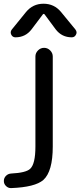

<svg xmlns="http://www.w3.org/2000/svg" viewBox="-38 -800 425 1016"><path d="M361.3 -643.6Q367.2 -635.7 367.2 -627.9Q367.2 -623 364.3 -617.2Q357.4 -602.5 341.8 -602.5Q289.1 -602.5 256.8 -644.5L198.2 -723.6Q193.4 -729.5 188.5 -723.6L128.9 -644.5Q96.7 -602.5 43.9 -602.5Q28.3 -602.5 21.5 -616.7Q14.6 -630.9 24.4 -643.6L99.6 -736.3Q135.7 -780.3 192.4 -780.3Q249 -780.3 285.2 -736.3ZM149.4 -501Q149.4 -519.5 163.1 -533.2Q176.8 -546.9 195.3 -546.9Q213.9 -546.9 227.5 -533.2Q241.2 -519.5 241.2 -501V-24.4Q241.2 107.4 191.4 152.3Q147.5 190.4 21.5 195.3Q20.5 195.3 19.5 195.3Q4.9 195.3 -5.9 184.6Q-17.6 173.8 -17.6 157.7Q-17.6 141.6 -6.3 130.4Q4.9 119.1 21.5 118.2Q98.6 114.3 121.1 93.8Q149.4 68.4 149.4 -24.4Z"/></svg>

Font: Gen Jyuu Gothic Regular
Style: Regular
Weight: 400
Designer: [Source Han Sans]
Ryoko NISHIZUKA  (kana & ideographs); Paul D. Hunt (Latin, Greek & Cyrillic); Wenlong ZHANG  (bopomofo
Version: Version 1.002.20150607